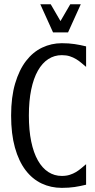

<svg xmlns="http://www.w3.org/2000/svg" viewBox="-20 -888 456 919"><path d="M118.2 -335Q118.2 -264.6 129.4 -210.7Q140.6 -156.7 161.4 -120.1Q182.1 -83.5 211.2 -64.7Q240.2 -45.9 275.9 -45.9Q297.4 -45.9 314 -51.3Q330.6 -56.6 344 -64.7Q357.4 -72.8 369.1 -82.8Q380.9 -92.8 392.1 -102.1V-3.9Q364.7 2.9 337.2 7.1Q309.6 11.2 275.9 11.2Q223.6 11.2 179.2 -9.8Q134.8 -30.8 102.3 -73.5Q69.8 -116.2 51.5 -181.4Q33.2 -246.6 33.2 -335Q33.2 -423.3 52.5 -488.5Q71.8 -553.7 104.7 -596.4Q137.7 -639.2 181.9 -660.2Q226.1 -681.2 275.9 -681.2Q309.6 -681.2 337.2 -677Q364.7 -672.9 392.1 -666V-567.9Q380.9 -577.1 369.1 -587.2Q357.4 -597.2 344 -605.2Q330.6 -613.3 314 -618.7Q297.4 -624 275.9 -624Q240.2 -624 211.2 -605.2Q182.1 -586.4 161.4 -549.8Q140.6 -513.2 129.4 -459.2Q118.2 -405.3 118.2 -335ZM366.7 -867.7 305.7 -732.9H233.9L172.9 -867.7H222.7L269.5 -787.1L316.4 -867.7Z"/></svg>

Font: Crushed
Style: Regular
Weight: 400
Width: 3
Designer: Astigmatic (AOETI)
Foundry: Astigmatic (AOETI)
Version: Version 001.001